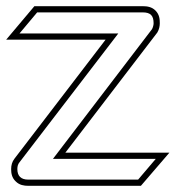

<svg xmlns="http://www.w3.org/2000/svg" viewBox="-33 -600 567 620"><path d="M-13 -472H308L14 -88C6 -78 3 -66 3 -54C3 -41 5 -26 18 -14C30 -2 45 0 58 0H422L514 -107H178L475 -495C481 -505 483 -516 483 -525C483 -538 482 -553 469 -566C457 -578 442 -580 428 -580H78ZM23 -54C23 -63 25 -70 30 -76L349 -492H30L87 -560H428C453.2 -560 463 -549.3 463 -525C463 -519 461 -512 458 -506L138 -87H470L413 -20H58C35 -20 23 -31.5 23 -54Z"/></svg>

Font: Charger Pro
Style: Ol
Weight: 900
Designer: Jasper
Foundry: Cannot Into Space Fonts
Version: Version 1.09